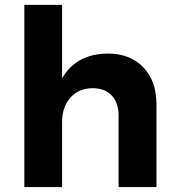

<svg xmlns="http://www.w3.org/2000/svg" viewBox="-20 -762 715 782"><path d="M79.1 0V-742.2H232.9V-442.9Q289.6 -542.5 418.9 -543.9Q509.8 -543.9 563.5 -488Q617.2 -432.1 617.2 -337.9V0H462.9V-293Q462.9 -343.8 434.6 -373.3Q406.2 -402.8 356.9 -402.8Q299.8 -402.3 266.4 -364Q232.9 -325.7 232.9 -265.1V0Z"/></svg>

Font: Montserrat Semi Bold
Style: Regular
Weight: 600
Designer: Julieta Ulanovsky
Foundry: Julieta Ulanovsky
Version: Version 3.001;PS 003.001;hotconv 1.0.70;makeotf.lib2.5.58329